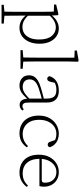

<svg xmlns="http://www.w3.org/2000/svg" viewBox="695 -1478 1025 2455"><g transform="rotate(90 1207.5 -250.5)"><path d="M41 242V214L147 204H163L282 214V242ZM128 242Q129 212 129.5 175.5Q130 139 130.5 100.5Q131 62 131 29V-259Q131 -291 130.5 -320Q130 -349 129.5 -375.5Q129 -402 128 -426L38 -429V-456L160 -485L174 -479L179 -394L181 -391V-79L179 -73L180 30Q180 63 180.5 101Q181 139 181 176Q181 213 182 242ZM335 13Q305 13 277 4.5Q249 -4 223 -23Q197 -42 173 -74H157L165 -113Q206 -66 243.5 -45.5Q281 -25 326 -25Q370 -25 406 -47.5Q442 -70 463.5 -117.5Q485 -165 485 -240Q485 -344 441 -398Q397 -452 329 -452Q302 -452 275 -442.5Q248 -433 221 -412Q194 -391 164 -356L157 -394H172Q197 -428 224.5 -448.5Q252 -469 282 -479.5Q312 -490 342 -490Q400 -490 444.5 -459.5Q489 -429 514 -374Q539 -319 539 -243Q539 -164 513 -107Q487 -50 441.5 -18.5Q396 13 335 13Z M621 0V-28L733 -37H748L860 -28V0ZM714 0Q715 -29 715.5 -65.5Q716 -102 716.5 -140.5Q717 -179 717 -212V-689L626 -693V-721L753 -743L769 -737L766 -599V-212Q766 -179 766.5 -140.5Q767 -102 767.5 -65.5Q768 -29 769 0Z M1073 13Q1018 13 980.5 -18.5Q943 -50 943 -109Q943 -144 958.5 -171.5Q974 -199 1008 -221Q1042 -243 1097 -259Q1125 -268 1153.5 -275.5Q1182 -283 1209.5 -290Q1237 -297 1264 -304V-278Q1226 -268 1185.5 -256.5Q1145 -245 1107 -232Q1066 -218 1041 -200.5Q1016 -183 1005.5 -162.5Q995 -142 995 -118Q995 -74 1021.5 -51Q1048 -28 1091 -28Q1118 -28 1141.5 -38Q1165 -48 1192.5 -70Q1220 -92 1256 -128L1261 -86H1242Q1214 -54 1188.5 -32Q1163 -10 1135.5 1.5Q1108 13 1073 13ZM1321 11Q1282 11 1262.5 -17Q1243 -45 1241 -98V-101V-326Q1241 -378 1228.5 -407Q1216 -436 1191 -447.5Q1166 -459 1127 -459Q1096 -459 1068.5 -450.5Q1041 -442 1012 -424L1042 -451L1023 -374Q1018 -358 1009.5 -350Q1001 -342 987 -342Q974 -342 965.5 -350Q957 -358 954 -371Q971 -428 1018.5 -459Q1066 -490 1136 -490Q1187 -490 1221 -474Q1255 -458 1273 -423.5Q1291 -389 1291 -333V-108Q1291 -59 1303 -42Q1315 -25 1337 -25Q1349 -25 1359 -29.5Q1369 -34 1379 -42L1393 -24Q1380 -7 1361.5 2Q1343 11 1321 11Z M1685 13Q1616 13 1565 -17Q1514 -47 1486 -102.5Q1458 -158 1458 -234Q1458 -314 1490.5 -371.5Q1523 -429 1576 -459.5Q1629 -490 1690 -490Q1731 -490 1766 -476.5Q1801 -463 1826 -437Q1851 -411 1862 -376Q1860 -363 1851.5 -355.5Q1843 -348 1831 -348Q1815 -348 1806 -356.5Q1797 -365 1793 -379L1765 -458L1805 -422Q1776 -442 1749 -450.5Q1722 -459 1692 -459Q1641 -459 1600 -432Q1559 -405 1535.5 -355.5Q1512 -306 1512 -239Q1512 -172 1535 -125Q1558 -78 1599.5 -53Q1641 -28 1694 -28Q1724 -28 1750.5 -35.5Q1777 -43 1801.5 -58Q1826 -73 1847 -96L1864 -81Q1845 -53 1819.5 -32Q1794 -11 1761 1Q1728 13 1685 13Z M2187 13Q2120 13 2068.5 -14.5Q2017 -42 1987.5 -97.5Q1958 -153 1958 -235Q1958 -313 1988 -370Q2018 -427 2068 -458.5Q2118 -490 2179 -490Q2237 -490 2279 -465Q2321 -440 2344 -397Q2367 -354 2367 -300Q2367 -282 2365 -267.5Q2363 -253 2360 -242H1986V-272H2286Q2304 -273 2310 -284Q2316 -295 2316 -315Q2316 -355 2300 -387.5Q2284 -420 2253.5 -439.5Q2223 -459 2179 -459Q2132 -459 2094 -432.5Q2056 -406 2033.5 -358Q2011 -310 2011 -245Q2011 -172 2035 -123.5Q2059 -75 2100.5 -51.5Q2142 -28 2197 -28Q2247 -28 2285 -45.5Q2323 -63 2353 -96L2370 -81Q2350 -53 2323.5 -32Q2297 -11 2263.5 1Q2230 13 2187 13Z"/></g></svg>

Font: Source Serif 4 18pt Light
Style: Regular
Weight: 300
Designer: Frank Grießhammer
Foundry: Adobe Systems Incorporated
Version: Version 4.004;hotconv 1.0.116;makeotfexe 2.5.65601